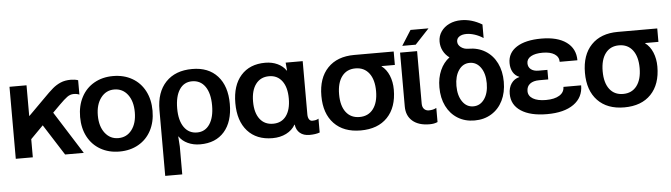

<svg xmlns="http://www.w3.org/2000/svg" viewBox="-53 -940 4829 1381"><g transform="rotate(-5 2361.5 -249.0)"><path d="M153 -520V-299H155L240 -384L269 -413Q315 -460 341.5 -482.5Q368 -505 399.5 -518.5Q431 -532 473 -532Q502 -532 526 -524V-420Q510 -428 485 -428Q460 -428 438 -412Q416 -396 381 -361L327 -307L521 0H386L244 -223L153 -131V0H30V-520Z M1040 -259Q1040 -178 1007.5 -116.5Q975 -55 915.5 -21Q856 13 778 13Q701 13 641.5 -21Q582 -55 549.5 -116.5Q517 -178 517 -259Q517 -340 549.5 -402Q582 -464 641.5 -498Q701 -532 778 -532Q856 -532 915.5 -498Q975 -464 1007.5 -402Q1040 -340 1040 -259ZM778 -84Q839 -84 875.5 -132Q912 -180 912 -259Q912 -339 875.5 -387Q839 -435 778 -435Q719 -435 682 -386.5Q645 -338 645 -259Q645 -180 682 -132Q719 -84 778 -84Z M1598 -259Q1598 -131 1535.5 -59.5Q1473 12 1361 12Q1312 12 1272 -6.5Q1232 -25 1210 -58H1208L1213 15V216H1090V-259Q1090 -388 1159 -460.5Q1228 -533 1350 -533Q1467 -533 1532.5 -460.5Q1598 -388 1598 -259ZM1346 -75Q1404 -75 1437 -124Q1470 -173 1470 -259Q1470 -347 1436 -396Q1402 -445 1341 -445Q1283 -445 1250.5 -396Q1218 -347 1218 -259Q1218 -173 1252 -124Q1286 -75 1346 -75Z M1638 -261Q1638 -389 1701.5 -460.5Q1765 -532 1877 -532Q1926 -532 1965.5 -513.5Q2005 -495 2027 -462H2029L2024 -520H2147V-135Q2147 -113 2155.5 -100Q2164 -87 2178 -87Q2208 -87 2224 -98V2Q2194 13 2150 13Q2107 13 2081 -9Q2055 -31 2050 -70H2048Q2026 -31 1982.5 -9Q1939 13 1883 13Q1768 13 1703 -59.5Q1638 -132 1638 -261ZM1896 -90Q1957 -90 1990.5 -135Q2024 -180 2024 -261Q2024 -342 1990 -387.5Q1956 -433 1896 -433Q1835 -433 1800.5 -387.5Q1766 -342 1766 -261Q1766 -180 1800.5 -135Q1835 -90 1896 -90Z M2805 -532V-435H2709V-433Q2744 -407 2763 -361Q2782 -315 2782 -259Q2782 -131 2713 -59Q2644 13 2520 13Q2397 13 2328 -59Q2259 -131 2259 -259Q2259 -388 2328 -460Q2397 -532 2520 -532ZM2520 -84Q2583 -84 2618.5 -130.5Q2654 -177 2654 -259Q2654 -342 2618.5 -388.5Q2583 -435 2520 -435Q2457 -435 2422 -388.5Q2387 -342 2387 -259Q2387 -176 2422 -130Q2457 -84 2520 -84Z M2850 -520H2973V-141Q2973 -116 2986 -102Q2999 -88 3021 -88Q3052 -88 3075 -101V1Q3051 12 3017 12Q2938 12 2894 -26Q2850 -64 2850 -131ZM2939 -676H3069L2967 -567H2870Z M3575 -246Q3575 -169 3546 -110.5Q3517 -52 3464 -19.5Q3411 13 3342 13Q3273 13 3220.5 -19.5Q3168 -52 3139 -110.5Q3110 -169 3110 -246Q3110 -315 3134 -369Q3158 -423 3201 -455Q3172 -476 3156 -507Q3140 -538 3140 -574Q3140 -614 3162 -646Q3184 -678 3222 -696Q3260 -714 3308 -714Q3384 -714 3458 -670V-572Q3427 -592 3395.5 -602Q3364 -612 3337 -612Q3305 -612 3285.5 -599Q3266 -586 3266 -563Q3266 -539 3288.5 -522Q3311 -505 3342 -505Q3411 -505 3464 -472.5Q3517 -440 3546 -381.5Q3575 -323 3575 -246ZM3342 -89Q3391 -89 3421.5 -132Q3452 -175 3452 -246Q3452 -317 3421.5 -360Q3391 -403 3342 -403Q3293 -403 3263 -359.5Q3233 -316 3233 -246Q3233 -176 3263 -132.5Q3293 -89 3342 -89Z M3866 -89Q3928 -89 3963.5 -111Q3999 -133 3999 -172H4127Q4127 -85 4058 -36Q3989 13 3866 13Q3745 13 3677.5 -31.5Q3610 -76 3610 -155Q3610 -200 3631 -230.5Q3652 -261 3689 -270V-272Q3660 -283 3644 -310.5Q3628 -338 3628 -376Q3628 -450 3692 -491Q3756 -532 3871 -532Q3987 -532 4051.5 -485Q4116 -438 4116 -354H3988Q3988 -390 3957 -410Q3926 -430 3871 -430Q3817 -430 3786.5 -412.5Q3756 -395 3756 -364Q3756 -336 3776 -320Q3796 -304 3830 -304H3895V-235H3830Q3787 -235 3763 -216.5Q3739 -198 3739 -164Q3739 -129 3772.5 -109Q3806 -89 3866 -89Z M4708 -532V-435H4612V-433Q4647 -407 4666 -361Q4685 -315 4685 -259Q4685 -131 4616 -59Q4547 13 4423 13Q4300 13 4231 -59Q4162 -131 4162 -259Q4162 -388 4231 -460Q4300 -532 4423 -532ZM4423 -84Q4486 -84 4521.5 -130.5Q4557 -177 4557 -259Q4557 -342 4521.5 -388.5Q4486 -435 4423 -435Q4360 -435 4325 -388.5Q4290 -342 4290 -259Q4290 -176 4325 -130Q4360 -84 4423 -84Z"/></g></svg>

Font: Non Bureau Medium
Style: Regular
Weight: 500
Designer: Jona Saucedo
Foundry: Non Foundry
Version: Version 1.000; ttfautohint (v1.8.4)